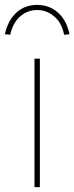

<svg xmlns="http://www.w3.org/2000/svg" viewBox="-71 -765 304 785"><path d="M70 0V-525H92V0ZM-29 -623 -51 -625Q-39 -681 -4.5 -713Q30 -745 81 -745Q131 -745 166.5 -713Q202 -681 213 -625L191 -623Q182 -671 151 -697.5Q120 -724 81 -724Q41 -724 11 -697.5Q-19 -671 -29 -623Z"/></svg>

Font: Lexend Deca Thin
Style: Regular
Weight: 250
Designer: Bonnie Shaver-Troup, Thomas Jockin
Foundry: Lexend
Version: Version 1.007